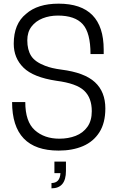

<svg xmlns="http://www.w3.org/2000/svg" viewBox="-20 -811 641 1048"><path d="M261 217V188Q307 188 310 134H277V71H340V122Q340 217 261 217ZM300 11Q46 11 46 -254H118Q118 -147 170 -100.5Q222 -54 304 -54Q353 -54 393 -69.5Q433 -85 457 -118.5Q481 -152 481 -204Q481 -277 439 -316.5Q397 -356 288 -370Q162 -389 108.5 -441.5Q55 -494 55 -572Q55 -681 122 -735Q185 -791 300 -791Q546 -791 546 -540V-516H474Q474 -632 431.5 -679Q389 -726 296 -726Q251 -726 213 -711Q175 -696 152 -666Q129 -636 129 -591Q129 -539 150 -506Q171 -473 226 -452Q261 -438 315 -431Q441 -415 498 -362.5Q555 -310 555 -219Q555 -140 522.5 -89Q490 -38 433 -13.5Q376 11 300 11Z"/></svg>

Font: Tanohe Sans
Style: Regular
Weight: 400
Designer: Village Type and Design LLC & Cristiano Sobral
Foundry: Cooper Hewitt Smithsonian Design Museum
Version: Version 1.00;September 29, 2021;FontCreator 13.0.0.2655 64-b